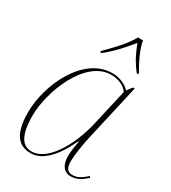

<svg xmlns="http://www.w3.org/2000/svg" viewBox="-189 -862 861 968"><g transform="rotate(30 241.5 -378.0)"><path d="M196 -614V-606H204C265 -656 294 -692 335 -741C354 -692 370 -656 409 -606H417V-614C394 -652 359 -721 353 -766H323C302 -721 235 -652 196 -614ZM146 10C200 10 265 -32 324 -161H328C322 -135 317 -94 317 -76C316 -23 337 10 380 10C414 10 441 -7 468 -32L463 -40C434 -15 414 0 382 0C352 0 342 -22 342 -58C342 -90 353 -160 362 -200L438 -535H428L405 -505C382 -529 346 -546 304 -546C132 -546 32 -319 32 -163C32 -45 69 10 146 10ZM146 0C96 0 60 -36 60 -162C60 -295 150 -536 302 -536C340 -536 380 -521 399 -492L351 -281C319 -142 239 0 146 0Z"/></g></svg>

Font: Noto Serif Display Thin
Style: Italic
Weight: 100
Italic angle: -12°
Designer: Monotype Design Team
Foundry: Monotype Imaging Inc.
Version: Version 2.009